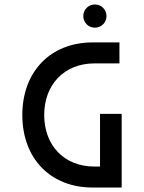

<svg xmlns="http://www.w3.org/2000/svg" viewBox="-20 -840 645 860"><path d="M395 0H525V-330H428V-94H403C268 -94 178 -188 178 -325C178 -461 268 -556 403 -556H515V-650H395C206 -650 80 -519 80 -325C80 -130 206 0 395 0ZM353 -768C353 -739 376 -716 405 -716C434 -716 457 -739 457 -768C457 -797 434 -820 405 -820C376 -820 353 -797 353 -768Z"/></svg>

Font: Grotesk 02 Mince
Style: Bold
Weight: 400
Designer: Frank Adebiaye, contributions by Jérémy Landes, Ariel Martín Pérez
Foundry: Velvetyne Type Foundry
Version: Version 3.000;Glyphs 3.1.2 (3150)